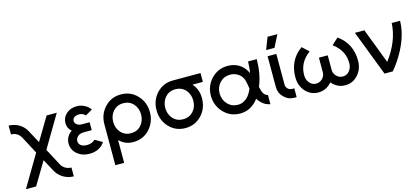

<svg xmlns="http://www.w3.org/2000/svg" viewBox="-67 -1270 4470 2041"><g transform="rotate(-15 2168.0 -250.0)"><path d="M16 -500V-403Q33 -403 48.5 -399Q64 -395 78 -387Q93 -379 103.5 -367Q114 -355 123 -341L225 -148L19 200H131L280 -49L351 83Q365 110 385.5 131.5Q406 153 433 169Q486 200 546 200V103Q529 103 512.5 98.5Q496 94 481 86Q466 77 454.5 65Q443 53 435 38L337 -147L546 -500H434L283 -247L207 -388Q180 -439 128 -470Q76 -500 16 -500Z M857 -312H776Q734 -312 713 -332Q696 -348 696 -369Q696 -390 713 -405Q733 -422 768 -422Q811 -422 838 -392L915 -436Q904 -453 888.5 -467Q873 -481 852 -491Q814 -512 768 -512Q696 -512 650 -469Q606 -428 606 -369Q606 -311 650 -275Q633 -264 621 -250.5Q609 -237 600 -221Q582 -187 582 -152Q582 -79 639 -32Q693 12 770 12Q884 12 940 -72L858 -119Q824 -85 770 -85Q725 -85 701 -104Q678 -122 678 -152Q678 -178 702 -202Q724 -225 776 -225H857Z M1253 -415Q1321 -415 1364 -368Q1407 -320 1407 -250Q1407 -181 1364 -132Q1321 -85 1253 -85Q1186 -85 1143 -132Q1100 -181 1100 -250Q1100 -320 1143 -368Q1186 -415 1253 -415ZM1253 -512Q1146 -512 1075 -436Q1003 -360 1003 -250V200H1100V-51Q1161 12 1253 12Q1361 12 1432 -64Q1504 -141 1504 -250Q1504 -360 1432 -436Q1361 -512 1253 -512Z M1827 -512Q1720 -512 1648 -436Q1577 -360 1577 -250Q1577 -141 1648 -64Q1720 12 1827 12Q1934 12 2006 -64Q2077 -141 2077 -250Q2077 -275 2073 -298.5Q2069 -322 2061 -343Q2053 -364 2041.5 -382Q2030 -400 2016 -415H2131V-512ZM1827 -415Q1895 -415 1938 -368Q1981 -320 1981 -250Q1981 -215 1970.5 -185.5Q1960 -156 1938 -132Q1895 -85 1827 -85Q1759 -85 1716 -132Q1673 -181 1673 -250Q1673 -285 1684 -314.5Q1695 -344 1716 -368Q1759 -415 1827 -415Z M2429 -511Q2321 -511 2248 -435Q2175 -359 2175 -250Q2175 -195 2193.5 -148.5Q2212 -102 2248 -64Q2321 13 2429 13Q2491 13 2542 -15Q2568 -30 2590.5 -49.5Q2613 -69 2632 -96Q2639 -82 2648.5 -70.5Q2658 -59 2669 -49Q2687 -30 2710.5 -17.5Q2734 -5 2763 0V-100Q2751 -104 2740.5 -110.5Q2730 -117 2723 -127Q2715 -137 2709 -151Q2703 -165 2699 -183Q2698 -188 2696.5 -194.5Q2695 -201 2693 -210Q2720 -273 2733 -345.5Q2746 -418 2747 -500H2651Q2650 -465 2647.5 -433.5Q2645 -402 2639 -374Q2637 -381 2633.5 -387Q2630 -393 2627 -399Q2599 -450 2547 -481Q2494 -511 2429 -511ZM2429 -414Q2475 -414 2510 -392Q2547 -371 2566 -331Q2572 -318 2578.5 -289.5Q2585 -261 2591 -216Q2582 -196 2573.5 -181Q2565 -166 2558 -156Q2535 -121 2500 -102Q2484 -92 2466.5 -87.5Q2449 -83 2429 -83Q2361 -83 2316 -132Q2271 -180 2271 -250Q2271 -319 2316 -367Q2361 -414 2429 -414Z M2866 -500V-162Q2866 -95 2913 -48Q2960 0 3028 0H3052V-97H3028Q3000 -97 2981 -116Q2962 -135 2962 -162V-500ZM2868 -567H2960L3027 -700H2919Z M3240 -500Q3093 -397 3093 -205Q3093 -159 3107.5 -120.5Q3122 -82 3150 -50Q3207 12 3289 12Q3312 12 3333 7Q3354 2 3373 -7Q3392 -17 3408 -30Q3424 -43 3438 -59Q3451 -43 3466.5 -30.5Q3482 -18 3500 -8Q3539 12 3586 12Q3668 12 3725 -50Q3783 -114 3783 -205Q3783 -397 3635 -500L3564 -434Q3686 -344 3686 -205Q3686 -179 3678.5 -158Q3671 -137 3657 -119Q3628 -85 3586 -85Q3544 -85 3515 -114Q3486 -143 3486 -185V-344H3389V-185Q3389 -164 3381.5 -146Q3374 -128 3360 -114Q3331 -85 3289 -85Q3247 -85 3219 -119Q3189 -154 3189 -205Q3189 -344 3311 -434Z M3827 -500 4019 0H4110Q4128 -21 4145 -43.5Q4162 -66 4178 -90Q4320 -302 4324 -500H4232Q4227 -400 4188.5 -303.5Q4150 -207 4079 -113L3931 -500Z"/></g></svg>

Font: Unageo
Style: Medium
Weight: 500
Designer: Richard Sepsi
Foundry: Richard Sepsi
Version: Version 2.000